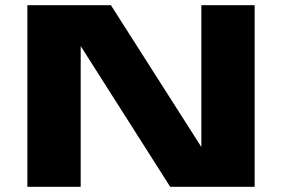

<svg xmlns="http://www.w3.org/2000/svg" viewBox="-20 -720 1140 740"><path d="M85.5 0V-700H407.5L756 -153.5V-700H961.5V0H636L291 -542.5V0Z"/></svg>

Font: Trispace Expanded ExtraBold
Style: Regular
Weight: 800
Width: 7
Designer: Tyler Finck
Foundry: Etcetera Type Company
Version: Version 1.210; ttfautohint (v1.8.3)